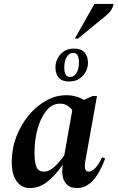

<svg xmlns="http://www.w3.org/2000/svg" viewBox="-20 -950 600 980"><path d="M132 10Q91 10 65.5 -24Q40 -58 40 -122Q40 -191 63.5 -252.5Q87 -314 127 -362Q167 -410 216.5 -437Q266 -464 318 -464Q344 -464 367.5 -457.5Q391 -451 408 -440L453 -460H475L415 -124Q407 -74 432 -74Q447 -74 465 -91Q483 -108 501 -147L517 -141Q461 10 374 10Q331 10 311.5 -20Q292 -50 300 -106H298Q256 -48 217 -19Q178 10 132 10ZM156 -172Q156 -122 166 -98Q176 -74 204 -74Q232 -74 259 -99.5Q286 -125 308 -157L349 -388Q336 -404 321 -412.5Q306 -421 285 -421Q246 -421 217 -385.5Q188 -350 172 -293Q156 -236 156 -172ZM333 -534Q296 -534 279.5 -554Q263 -574 263 -605Q263 -644 289 -673Q315 -702 358 -702Q394 -702 411.5 -682Q429 -662 429 -631Q429 -592 402.5 -563Q376 -534 333 -534ZM337 -557Q359 -557 371 -578Q383 -599 383 -632Q383 -680 354 -680Q334 -680 321 -660Q308 -640 308 -606Q308 -557 337 -557ZM362 -753 462 -930H560Q557 -915 548.5 -900.5Q540 -886 517 -867L378 -753Z"/></svg>

Font: Spectral SemiBold
Style: Italic
Weight: 600
Italic angle: -10°
Designer: Jean-Baptiste Levee
Foundry: Production Type
Version: Version 2.001